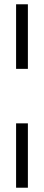

<svg xmlns="http://www.w3.org/2000/svg" viewBox="-20 -755 205 895"><path d="M55 -434V-735H110V-434ZM55 120V-180H110V120Z"/></svg>

Font: Kanit ExtraLight
Style: Regular
Weight: 275
Designer: Katatrad Team
Foundry: CadsonDemak
Version: Version 2.000; ttfautohint (v1.8.3)